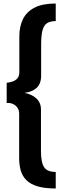

<svg xmlns="http://www.w3.org/2000/svg" viewBox="-20 -862 355 1092"><path d="M297 210Q235 210 194.5 198Q154 186 131 163.5Q108 141 98.5 109Q89 77 89 38V-215Q89 -235 79.5 -249Q70 -263 54 -270.5Q38 -278 18 -276V-391Q35 -393 51.5 -398.5Q68 -404 79 -416.5Q90 -429 90 -452V-656Q90 -711 110.5 -753Q131 -795 176.5 -818.5Q222 -842 297 -842V-742Q266 -742 248 -730.5Q230 -719 222 -690.5Q214 -662 214 -609V-432Q214 -385 187.5 -361.5Q161 -338 119 -334Q161 -326 187 -302Q213 -278 213 -239V-3Q213 62 231 89Q249 116 297 116Z"/></svg>

Font: Exo Thin SemiBold
Style: Regular
Weight: 600
Version: Version 2.000